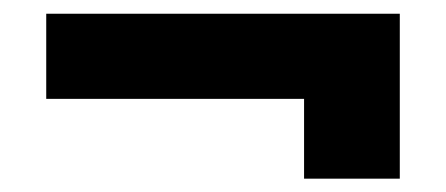

<svg xmlns="http://www.w3.org/2000/svg" viewBox="-20 -405 655 282"><path d="M426.6 -316.5 567.2 -384.8V-142.6H426.6ZM47.9 -259.8V-384.8H567.2L502.7 -259.8Z"/></svg>

Font: Giphurs SC
Style: Regular
Weight: 400
Version: Version 0.920